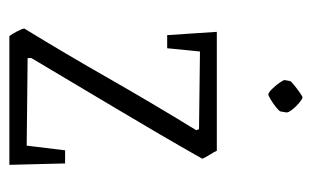

<svg xmlns="http://www.w3.org/2000/svg" viewBox="-148 -518 666 410"><g transform="rotate(90 185.0 -313.0)"><path d="M57 0Q53 -5 47 -16.5Q41 -28 41 -32Q96 -122 147 -211.5Q198 -301 258 -399L256 -405L90 -407L83 -337H55L48 -443H302Q304 -438 310 -428.5Q316 -419 319 -412Q268 -322 212 -228.5Q156 -135 104 -47V-39L291 -37L301 -119H329L332 0ZM153 -599Q153 -601 161 -607.5Q169 -614 177.5 -620Q186 -626 188 -626Q191 -626 199.5 -619Q208 -612 214.5 -603.5Q221 -595 220 -591L218 -579Q217 -576 209 -569.5Q201 -563 192.5 -558Q184 -553 182 -553Q178 -553 170.5 -560.5Q163 -568 157 -576.5Q151 -585 151 -588Z"/></g></svg>

Font: Grenze Gotisch ExtraLight
Style: Regular
Weight: 200
Designer: Renata Polastri
Foundry: Omnibus-Type
Version: Version 1.001